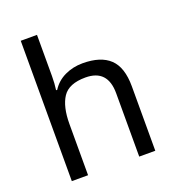

<svg xmlns="http://www.w3.org/2000/svg" viewBox="-137 -868 892 977"><g transform="rotate(-20 309.0 -380.0)"><path d="M173 -537Q173 -497 168 -462H174Q200 -503 244.5 -524Q289 -545 341 -545Q439 -545 488 -498.5Q537 -452 537 -349V0H450V-343Q450 -472 330 -472Q240 -472 206.5 -421.5Q173 -371 173 -277V0H85V-760H173Z"/></g></svg>

Font: Noto Sans Kaithi
Style: Regular
Weight: 400
Designer: Monotype Design Team
Foundry: Monotype Imaging Inc.
Version: Version 2.005; ttfautohint (v1.8.4.7-5d5b)